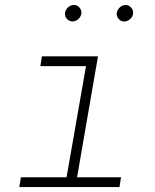

<svg xmlns="http://www.w3.org/2000/svg" viewBox="-20 -756 627 776"><path d="M149.4 -528.3 143.1 -488.8H327.6L249 -39.6H64.5L58.1 0H462.9L469.2 -39.6H291.5L376 -528.3ZM242.7 -702.6Q241.7 -689.5 250.7 -679.4Q259.8 -669.4 273.4 -669.4Q286.1 -669.4 296.9 -679.4Q307.6 -689.5 309.1 -702.1Q310.1 -714.8 301 -725.6Q292 -736.3 277.8 -735.8Q265.1 -735.8 254.4 -725.6Q243.7 -715.3 242.7 -702.6ZM451.7 -702.1Q450.7 -689.5 459.7 -679.4Q468.8 -669.4 482.4 -668.9Q495.1 -669.4 506.1 -679.2Q517.1 -689 518.1 -702.1Q519 -715.3 509.8 -725.6Q500.5 -735.8 487.3 -735.8Q474.1 -735.8 463.6 -725.6Q453.1 -715.3 451.7 -702.1Z"/></svg>

Font: Roboto Mono ExtraLight
Style: Italic
Weight: 250
Italic angle: -10°
Monospace: yes
Designer: Google
Version: Version 3.000